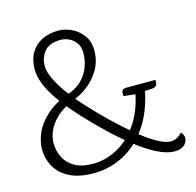

<svg xmlns="http://www.w3.org/2000/svg" viewBox="-102 -781 925 905"><g transform="rotate(-15 360.5 -328.5)"><path d="M260 -675Q289 -675 321 -660.5Q353 -646 376 -616Q399 -586 399 -541Q399 -489 374 -447Q349 -405 312 -377.5Q275 -350 238 -339L221 -372Q267 -387 294.5 -414.5Q322 -442 334 -476Q346 -510 346 -542Q346 -575 330.5 -594.5Q315 -614 295 -622Q275 -630 260 -630Q202 -630 178 -600Q154 -570 154 -531Q154 -491 188.5 -433Q223 -375 287 -305Q332 -256 382 -207.5Q432 -159 480 -119.5Q528 -80 569 -56.5Q610 -33 637 -33Q652 -33 667 -40.5Q682 -48 692 -61Q706 -49 706 -31Q706 -20 699 -8.5Q692 3 678 10Q664 17 642 17Q604 17 557 -7Q510 -31 458.5 -71Q407 -111 354.5 -161Q302 -211 254 -263Q199 -323 166 -370.5Q133 -418 118.5 -456Q104 -494 104 -526Q104 -573 123 -606Q142 -639 177 -657Q212 -675 260 -675ZM232 -377 251 -341Q178 -316 139 -268Q100 -220 100 -167Q100 -133 115 -100.5Q130 -68 164.5 -47Q199 -26 256 -26Q315 -26 372 -55.5Q429 -85 473 -146.5Q517 -208 535 -302L583 -308Q562 -197 511.5 -124.5Q461 -52 392.5 -17Q324 18 247 18Q177 18 131 -5Q85 -28 62.5 -67.5Q40 -107 40 -155Q40 -192 58 -233.5Q76 -275 118 -313Q160 -351 232 -377ZM499 -332H641Q641 -327 641 -319Q641 -311 635.5 -304Q630 -297 613 -296L564 -293L534 -291L476 -297Q476 -302 475.5 -310.5Q475 -319 480 -325.5Q485 -332 499 -332Z"/></g></svg>

Font: Karma Variable Light
Style: Regular
Weight: 300
Designer: Joana Correia
Foundry: Indian Type Foundry
Version: Version 3.000